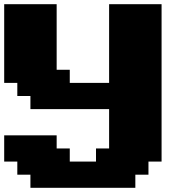

<svg xmlns="http://www.w3.org/2000/svg" viewBox="-20 -895 915 915"><path d="M125 0H625V-62.5H687.5V-125H750V-875H500V-500H312.5V-562.5H250V-875H0V-500H62.5V-437.5H125V-375H500V-187.5H437.5V-125H312.5V-187.5H250V-250H0V-125H62.5V-62.5H125Z"/></svg>

Font: Faithful 32x
Style: Bold
Weight: 400
Foundry: Faithful Resource Pack
Version: Version 1.0; January 27, 2023